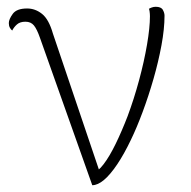

<svg xmlns="http://www.w3.org/2000/svg" viewBox="-20 -539 562 566"><path d="M252 7 98 -427Q89 -453 80 -464Q71 -475 55 -475Q39 -475 30 -467Q21 -459 16 -449Q12 -452 9 -457.5Q6 -463 6 -471Q6 -482 17.5 -498Q29 -514 60 -514Q84 -514 104 -498Q124 -482 136 -440L276 -26L254 -30Q268 -32 285.5 -55Q303 -78 321 -115Q339 -152 356 -196Q375 -247 390 -302.5Q405 -358 413.5 -408Q422 -458 422 -491Q422 -498 421 -505Q420 -512 419 -513Q422 -515 427.5 -517Q433 -519 439 -519Q455 -519 460 -510Q465 -501 465 -493Q465 -454 456 -405.5Q447 -357 432.5 -306.5Q418 -256 400.5 -209Q383 -162 366 -127Q346 -85 325.5 -54.5Q305 -24 286.5 -8.5Q268 7 252 7Z"/></svg>

Font: Arima ExtraLight
Style: Regular
Weight: 250
Designer: Joana Correia and Natanael Gama
Foundry: NDISCOVER
Version: Version 1.101;gftools[0.9.23]